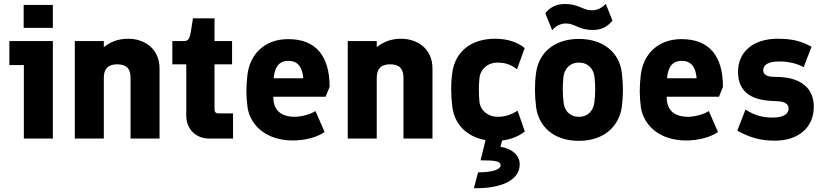

<svg xmlns="http://www.w3.org/2000/svg" viewBox="-20 -726 4319 1006"><path d="M105 0H257V-511H29V-385H105ZM104 -580H257V-700H104Z M372 0H524V-318C524 -365 546 -389 594 -389C644 -389 664 -365 664 -318V0H816V-367C816 -474 733 -523 652 -523C598 -523 558 -506 524 -479V-511H372Z M1076 0H1201V-132H1122C1112 -132 1104 -139 1104 -151V-389H1196V-511H1104V-630H991L982 -573C974 -519 966 -511 944 -511H883V-389H956V-119C956 -49 1007 0 1076 0Z M1514 10C1573 10 1636 -4 1681 -34L1633 -144C1602 -125 1556 -114 1523 -114C1472 -114 1419 -133 1413 -202C1413 -208 1412 -213 1412 -219H1686L1707 -271C1707 -433 1635 -521 1490 -521C1366 -521 1291 -442 1277 -338C1273 -305 1271 -277 1271 -249C1271 -221 1273 -195 1277 -163C1293 -64 1380 10 1514 10ZM1414 -316C1419 -373 1440 -407 1492 -407C1549 -407 1565 -362 1569 -316Z M1802 0H1954V-318C1954 -365 1976 -389 2024 -389C2074 -389 2094 -365 2094 -318V0H2246V-367C2246 -474 2163 -523 2082 -523C2028 -523 1988 -506 1954 -479V-511H1802Z M2485 177 2463 260C2603 263 2703 220 2703 135C2703 88 2664 53 2602 43L2611 10C2653 5 2694 -9 2730 -37L2692 -146C2655 -123 2623 -114 2588 -114C2535 -114 2496 -149 2492 -194C2488 -238 2488 -274 2492 -316C2497 -364 2535 -398 2587 -398C2630 -398 2659 -386 2689 -363L2729 -474C2693 -505 2639 -523 2575 -523C2441 -523 2364 -449 2350 -346C2345 -313 2344 -285 2344 -257C2344 -229 2346 -198 2350 -166C2361 -79 2421 -10 2524 8L2498 114C2577 114 2603 119 2603 140C2603 163 2558 177 2485 177Z M3013 12C3145 12 3223 -64 3238 -165C3242 -197 3244 -226 3244 -254C3244 -283 3242 -313 3238 -346C3225 -448 3145 -522 3013 -522C2880 -522 2803 -446 2789 -346C2784 -313 2783 -283 2783 -254C2783 -226 2785 -197 2789 -165C2802 -64 2880 12 3013 12ZM3013 -114C2964 -114 2937 -148 2933 -189C2928 -236 2927 -273 2932 -322C2936 -363 2964 -398 3013 -398C3063 -398 3091 -363 3095 -322C3100 -272 3100 -236 3094 -188C3089 -149 3063 -114 3013 -114ZM2837 -657 2873 -568C2892 -589 2915 -603 2945 -603C2993 -603 3012 -569 3086 -569C3128 -569 3161 -583 3189 -618L3154 -706C3134 -685 3111 -672 3081 -672C3033 -672 3014 -705 2941 -705C2898 -705 2865 -691 2837 -657Z M3575 10C3634 10 3697 -4 3742 -34L3694 -144C3663 -125 3617 -114 3584 -114C3533 -114 3480 -133 3474 -202C3474 -208 3473 -213 3473 -219H3747L3768 -271C3768 -433 3696 -521 3551 -521C3427 -521 3352 -442 3338 -338C3334 -305 3332 -277 3332 -249C3332 -221 3334 -195 3338 -163C3354 -64 3441 10 3575 10ZM3475 -316C3480 -373 3501 -407 3553 -407C3610 -407 3626 -362 3630 -316Z M4041 11C4160 11 4244 -55 4244 -167C4244 -266 4174 -315 4074 -322L4024 -324C3994 -326 3979 -339 3979 -358C3979 -385 4003 -404 4063 -404C4110 -404 4155 -394 4191 -374L4232 -481C4177 -511 4131 -523 4054 -523C3930 -523 3847 -457 3847 -350C3847 -245 3916 -205 4012 -198L4062 -195C4097 -192 4112 -177 4112 -158C4112 -130 4088 -110 4027 -110C3977 -110 3934 -121 3886 -152L3843 -41C3908 -6 3962 11 4041 11Z"/></svg>

Font: Finlandica
Style: Bold
Weight: 700
Designer: Niklas Ekholm, Juho Hiilivirta, Jaakko Suomalainen
Foundry: Helsinki Type Studio
Version: Version 2.000;Glyphs 3.2 (3202)